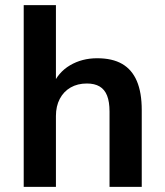

<svg xmlns="http://www.w3.org/2000/svg" viewBox="-20 -725 639 745"><path d="M72 0V-705H197V-391H183Q205 -444 251.5 -471.5Q298 -499 357 -499Q416 -499 454 -477Q492 -455 511 -410.5Q530 -366 530 -298V0H405V-292Q405 -330 395.5 -354Q386 -378 366.5 -389.5Q347 -401 317 -401Q281 -401 254 -385.5Q227 -370 212 -341.5Q197 -313 197 -275V0Z"/></svg>

Font: Nunito Sans 12pt ExtraLight
Style: Regular
Weight: 200
Designer: Vernon Adams
Foundry: Vernon Adams
Version: Version 3.101;gftools[0.9.27]